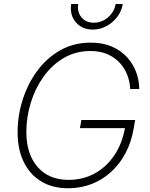

<svg xmlns="http://www.w3.org/2000/svg" viewBox="-20 -956 770 985"><path d="M330.1 9.8Q249 9.8 190.9 -25.6Q132.8 -61 101.6 -125.5Q70.3 -189.9 70.3 -277.3Q70.3 -362.3 96.2 -444.1Q122.1 -525.9 170.9 -592.3Q219.7 -658.7 289.1 -698Q358.4 -737.3 445.8 -737.3Q507.8 -737.3 554.4 -716.8Q601.1 -696.3 632.1 -662.1Q663.1 -627.9 678.7 -585.4Q694.3 -543 694.3 -499.5H647.9Q646.5 -535.6 633.3 -570.6Q620.1 -605.5 594.7 -633.3Q569.3 -661.1 531.7 -677.7Q494.1 -694.3 444.3 -694.3Q367.7 -694.3 306.6 -658.2Q245.6 -622.1 202.9 -562Q160.2 -502 137.7 -428.2Q115.2 -354.5 115.2 -279.3Q115.2 -165.5 172.9 -99.4Q230.5 -33.2 332 -33.2Q406.2 -33.2 466.8 -66.7Q527.3 -100.1 567.9 -161.4Q608.4 -222.7 622.1 -305.2L637.2 -298.8H390.1L397.5 -340.3H673.3L666 -298.3Q654.3 -228 624.5 -171.4Q594.7 -114.7 550.3 -74.2Q505.9 -33.7 450 -12Q394 9.8 330.1 9.8ZM455.6 -804.2Q418.5 -804.2 391.4 -822Q364.3 -839.8 351.8 -869.4Q339.4 -898.9 345.2 -935.5H381.3Q375 -894.5 398.2 -866.9Q421.4 -839.4 461.4 -839.4Q488.8 -839.4 512.5 -852.1Q536.1 -864.7 552.5 -886.5Q568.8 -908.2 573.2 -935.5H609.9Q604 -898.9 581.3 -869.1Q558.6 -839.4 525.6 -821.8Q492.7 -804.2 455.6 -804.2Z"/></svg>

Font: Inter 18pt ExtraLight
Style: Italic
Weight: 250
Italic angle: -9.3988°
Designer: Rasmus Andersson
Foundry: rsms
Version: Version 4.001;git-66647c0bb